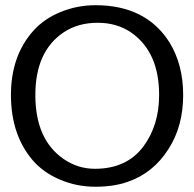

<svg xmlns="http://www.w3.org/2000/svg" viewBox="-20 -708 745 737"><path d="M346.7 -688Q539.6 -688 629.9 -546.4Q683.1 -460.4 683.1 -343.3Q683.1 -224.6 627.9 -137.7Q569.3 -43.9 469.7 -9.8Q416.5 8.8 345.5 8.8Q274.4 8.8 210.4 -18.3Q146.5 -45.4 105.5 -92.8Q22 -190.9 22 -343.3Q22 -493.7 107.9 -589.8Q148.9 -635.7 212.4 -661.9Q275.9 -688 346.7 -688ZM484.4 -582.5Q429.7 -620.6 354.7 -620.6Q279.8 -620.6 224.6 -584Q115.7 -511.2 115.7 -343.3Q115.7 -172.9 223.6 -98.1Q278.3 -60.1 344.2 -60.1Q465.8 -60.1 529.8 -145Q590.8 -226.6 590.8 -343.3Q590.8 -507.8 484.4 -582.5Z"/></svg>

Font: Molengo
Style: Regular
Weight: 400
Designer: moyogo
Foundry: moyogo
Version: Version 0.11; ttfautohint (v0.8) -G 32 -r 16 -x